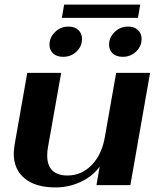

<svg xmlns="http://www.w3.org/2000/svg" viewBox="-20 -808 700 838"><path d="M40 -138Q40 -150 44 -178L99 -490H247L190 -169Q186 -150 186 -129Q186 -86 208.5 -64Q231 -42 274 -42Q336 -42 380.5 -88Q425 -134 438 -212L487 -490H635L549 0H401L415 -81Q385 -39 333 -14.5Q281 10 222 10Q136 10 88 -29Q40 -68 40 -138ZM196 -613Q196 -645 220.5 -668.5Q245 -692 279 -692Q306 -692 322 -677Q338 -662 338 -638Q338 -606 314 -583Q290 -560 256 -560Q228 -560 212 -574.5Q196 -589 196 -613ZM456 -613Q456 -645 480.5 -668.5Q505 -692 539 -692Q566 -692 582 -677Q598 -662 598 -638Q598 -606 574 -583Q550 -560 516 -560Q488 -560 472 -574.5Q456 -589 456 -613ZM260 -788H592L582 -730H250Z"/></svg>

Font: Fahkwang
Style: Bold Italic
Weight: 700
Italic angle: -10°
Designer: Suppakit Chalermlarp | Katatrad Co.,Ltd.
Foundry: Cadson Demak Co.,Ltd.
Version: Version 1.000; ttfautohint (v1.6)